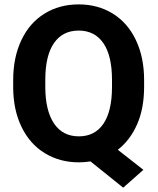

<svg xmlns="http://www.w3.org/2000/svg" viewBox="-20 -741 730 888"><path d="M646.5 -339.4Q646.5 -239.7 614.3 -166.3Q582 -92.8 524.9 -48.3L643.1 44.4L549.8 127L398.4 5.4Q372.6 9.8 344.7 9.8Q256.3 9.8 187 -32.7Q117.7 -75.2 79.6 -154.1Q41.5 -232.9 41 -335.4V-370.6Q41 -475.6 78.9 -555.4Q116.7 -635.3 185.8 -678Q254.9 -720.7 343.8 -720.7Q432.6 -720.7 501.7 -678Q570.8 -635.3 608.6 -555.4Q646.5 -475.6 646.5 -371.1ZM498 -371.6Q498 -483.4 458 -541.5Q418 -599.6 343.8 -599.6Q270 -599.6 230 -542.2Q189.9 -484.9 189.5 -374V-339.4Q189.5 -230.5 229.5 -170.4Q269.5 -110.4 344.7 -110.4Q418.5 -110.4 458 -168.2Q497.6 -226.1 498 -336.9Z"/></svg>

Font: Vazir UI
Style: Bold-UI
Weight: 700
Designer: Saber Rastikerdar
Foundry: Saber Rastikerdar
Version: Version 30.1.0